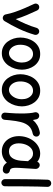

<svg xmlns="http://www.w3.org/2000/svg" viewBox="1056 -1810 810 2962"><g transform="rotate(90 1461.0 -329.0)"><path d="M66.9 -524.9Q87.4 -534.2 109.4 -526.4Q131.3 -518.6 141.1 -497.6Q174.8 -425.8 211.4 -340.3Q248 -254.9 274.9 -166.5Q315.4 -242.2 350.6 -323.5Q385.7 -404.8 410.2 -489.7Q417 -511.2 437.3 -522.5Q457.5 -533.7 479 -527.3Q500.5 -521 511.7 -500.5Q522.9 -480 516.6 -458.5Q479.5 -331.5 423.6 -213.4Q367.7 -95.2 304.7 7.3Q293 25.9 272.5 31.2Q249.5 37.6 228.3 24.9Q207 12.2 202.6 -11.2Q188.5 -85 161.6 -161.6Q134.8 -238.3 102.8 -312Q70.8 -385.7 40 -450.7Q30.3 -471.2 38.1 -493.4Q45.9 -515.6 66.9 -524.9Z M813.5 -543.9Q874.5 -543.9 919.9 -518.6Q965.3 -493.2 995.4 -451.7Q1025.4 -410.2 1040.3 -360.6Q1055.2 -311 1055.2 -262.7Q1055.2 -209.5 1038.8 -154.8Q1022.5 -100.1 990.5 -54.2Q958.5 -8.3 910.9 19.8Q863.3 47.9 800.3 47.9Q742.2 47.9 697.3 23.2Q652.3 -1.5 621.6 -42.7Q590.8 -84 575 -134.8Q559.1 -185.5 559.1 -237.3Q559.1 -290 574.2 -344.2Q589.4 -398.4 620.6 -443.6Q651.9 -488.8 700 -516.4Q748 -543.9 813.5 -543.9ZM813.5 -433.6Q770.5 -433.6 738.3 -408Q706.1 -382.3 688.2 -338.1Q670.4 -293.9 670.4 -237.3Q670.4 -185.5 688.2 -146.2Q706.1 -106.9 735.8 -84.7Q765.6 -62.5 800.3 -62.5Q838.9 -62.5 871.6 -89.6Q904.3 -116.7 924.6 -162.1Q944.8 -207.5 944.8 -262.7Q944.8 -310.5 928 -349.4Q911.1 -388.2 881.6 -410.9Q852.1 -433.6 813.5 -433.6Z M1379.4 -543.9Q1440.4 -543.9 1485.8 -518.6Q1531.2 -493.2 1561.3 -451.7Q1591.3 -410.2 1606.2 -360.6Q1621.1 -311 1621.1 -262.7Q1621.1 -209.5 1604.7 -154.8Q1588.4 -100.1 1556.4 -54.2Q1524.4 -8.3 1476.8 19.8Q1429.2 47.9 1366.2 47.9Q1308.1 47.9 1263.2 23.2Q1218.3 -1.5 1187.5 -42.7Q1156.7 -84 1140.9 -134.8Q1125 -185.5 1125 -237.3Q1125 -290 1140.1 -344.2Q1155.3 -398.4 1186.5 -443.6Q1217.8 -488.8 1265.9 -516.4Q1314 -543.9 1379.4 -543.9ZM1379.4 -433.6Q1336.4 -433.6 1304.2 -408Q1272 -382.3 1254.2 -338.1Q1236.3 -293.9 1236.3 -237.3Q1236.3 -185.5 1254.2 -146.2Q1272 -106.9 1301.8 -84.7Q1331.5 -62.5 1366.2 -62.5Q1404.8 -62.5 1437.5 -89.6Q1470.2 -116.7 1490.5 -162.1Q1510.7 -207.5 1510.7 -262.7Q1510.7 -310.5 1493.9 -349.4Q1477.1 -388.2 1447.5 -410.9Q1418 -433.6 1379.4 -433.6Z M1767.6 55.2Q1760.3 54.7 1753.4 51.8Q1752.9 51.8 1752.4 51.8Q1752 51.3 1751.5 51.3Q1724.6 40 1718.8 12.2Q1718.8 11.7 1718.8 11.2Q1718.3 10.7 1718.3 10.3Q1716.8 2.4 1717.8 -5.4Q1717.8 -7.8 1718.3 -9.8Q1719.7 -25.9 1720.9 -42Q1722.2 -58.1 1723.6 -74.7Q1727.1 -117.2 1729 -165Q1731 -212.9 1731 -259.8Q1731 -321.8 1726.1 -376.2Q1721.2 -430.7 1712.9 -458.5Q1706.5 -480 1717.8 -500.5Q1729 -521 1750.5 -527.3Q1772 -533.7 1792.5 -522.7Q1813 -511.7 1819.3 -490.2Q1826.7 -464.8 1831.5 -431.6Q1863.8 -470.7 1910.2 -498.3Q1956.5 -525.9 2021.5 -538.6Q2043.9 -542.5 2063.5 -529.8Q2083 -517.1 2086.9 -494.6Q2090.8 -472.2 2078.1 -452.6Q2065.4 -433.1 2043 -429.2Q1965.3 -414.1 1923.8 -367.9Q1882.3 -321.8 1863.5 -247.3Q1844.7 -172.9 1835 -72.3Q1832 -30.3 1828.1 5.4Q1827.6 12.7 1824.7 19.5Q1824.7 20 1824.7 20.5Q1824.2 21 1824.2 21.5Q1813 48.3 1785.2 54.2Q1784.7 54.2 1784.2 54.2Q1783.7 54.7 1783.2 54.7Q1775.4 56.2 1767.6 55.2Z M2602.5 33.2Q2562.5 33.2 2534.7 16.4Q2506.8 -0.5 2489.7 -29.8Q2456.5 6.8 2412.1 27.3Q2367.7 47.9 2314.5 47.9Q2245.1 47.9 2192.6 14.2Q2140.1 -19.5 2110.6 -77.9Q2081.1 -136.2 2080.1 -209Q2079.1 -273.4 2098.4 -333.3Q2117.7 -393.1 2154.1 -440.7Q2190.4 -488.3 2240.7 -516.1Q2291 -543.9 2351.6 -543.9Q2387.7 -543.9 2418.5 -532.5Q2449.2 -521 2476.6 -499.5Q2481.4 -518.1 2497.6 -528.6Q2513.7 -539.1 2533.7 -536.6Q2556.6 -533.2 2572 -514.6Q2587.4 -496.1 2585.9 -474.1L2571.8 -245.6Q2571.3 -236.3 2570.3 -227.1Q2568.8 -206.5 2568.6 -182.6Q2568.4 -158.7 2569.3 -143.6Q2570.8 -117.7 2580.3 -98.1Q2589.8 -78.6 2619.6 -74.7Q2633.8 -69.8 2646 -58.1Q2658.2 -46.4 2658.2 -22Q2658.7 0.5 2642.1 16.8Q2625.5 33.2 2602.5 33.2ZM2315.4 -62.5Q2380.9 -62.5 2416 -111.3Q2451.2 -160.2 2459 -243.7Q2459.5 -247.6 2459.5 -251Q2459.5 -253.9 2460 -256.3Q2460.4 -258.8 2460.4 -261.2L2466.8 -357.9Q2456.1 -365.2 2449.7 -376Q2432.1 -402.3 2407.2 -418Q2382.3 -433.6 2350.6 -433.6Q2300.3 -433.6 2264.2 -401.1Q2228 -368.7 2209.2 -316.9Q2190.4 -265.1 2191.4 -207.5Q2192.9 -142.1 2224.9 -102.3Q2256.8 -62.5 2315.4 -62.5Z M2810.1 -714.4Q2833 -713.9 2848.4 -696.8Q2863.8 -679.7 2862.8 -656.7Q2859.9 -594.7 2858.2 -512Q2856.4 -429.2 2855.5 -338.4Q2854.5 -247.6 2854.2 -159.7Q2854 -71.8 2854 0Q2854 22.5 2837.6 38.8Q2821.3 55.2 2798.3 55.2Q2775.9 55.2 2759.5 38.8Q2743.2 22.5 2743.2 0Q2743.2 -72.3 2743.4 -160.2Q2743.7 -248 2744.9 -339.4Q2746.1 -430.7 2747.8 -514.4Q2749.5 -598.1 2752.4 -661.6Q2753.4 -684.6 2770.5 -700Q2787.6 -715.3 2810.1 -714.4Z"/></g></svg>

Font: Mikhak-FD SemiBold
Style: Regular
Weight: 600
Designer: Amin Abedi
Version: Version 3.2